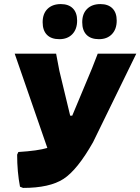

<svg xmlns="http://www.w3.org/2000/svg" viewBox="-20 -910 688 941"><path d="M278 -890Q316 -890 337 -869Q358 -848 358 -809Q358 -767 334.5 -742.5Q311 -718 271 -718Q231 -718 210 -739.5Q189 -761 189 -801Q189 -843 213 -866.5Q237 -890 278 -890ZM472 -890Q510 -890 531 -869Q552 -848 552 -809Q552 -767 528.5 -742.5Q505 -718 465 -718Q425 -718 404 -739.5Q383 -761 383 -801Q383 -843 407 -866.5Q431 -890 472 -890ZM64 -152 70 -165Q166 -171 212 -185L52 -647H255L271 -563L324 -343H334L431 -575L459 -647H648L436 -213Q359 -77 291 -33Q223 11 93 11L78 5Q64 -68 64 -152Z"/></svg>

Font: Alegreya Sans SC Black
Style: Italic
Weight: 900
Italic angle: -7°
Designer: Juan Pablo del Peral
Foundry: Huerta Tipografica
Version: Version 2.007